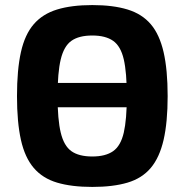

<svg xmlns="http://www.w3.org/2000/svg" viewBox="-20 -724 728 757"><path d="M165 -301V-397H517V-301ZM344 -704Q426 -704 483 -686.5Q540 -669 574.5 -628.5Q609 -588 625 -518.5Q641 -449 641 -345Q641 -242 625 -172.5Q609 -103 574.5 -62Q540 -21 483 -4Q426 13 344 13Q262 13 205 -4Q148 -21 113 -62Q78 -103 62.5 -172.5Q47 -242 47 -345Q47 -449 62.5 -518.5Q78 -588 113 -628.5Q148 -669 205 -686.5Q262 -704 344 -704ZM344 -584Q291 -584 261.5 -563Q232 -542 219.5 -490Q207 -438 207 -345Q207 -253 219.5 -201Q232 -149 261.5 -128Q291 -107 344 -107Q396 -107 426 -128Q456 -149 468 -201Q480 -253 480 -345Q480 -438 468 -490Q456 -542 426 -563Q396 -584 344 -584Z"/></svg>

Font: Exo 2
Style: Bold
Weight: 700
Designer: Natanael Gama
Foundry: Natanael Gama
Version: Version 2.010